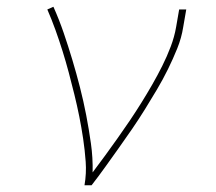

<svg xmlns="http://www.w3.org/2000/svg" viewBox="-20 -548 640 568"><path d="M230 0Q236 -35 233.5 -69.5Q231 -104 226 -137.5Q221 -171 214.5 -203.5Q208 -236 200 -268.5Q192 -301 183.5 -333Q175 -365 165 -397Q155 -429 144 -459.5Q133 -490 120 -520L138 -528Q155 -490 168.5 -450.5Q182 -411 194 -371Q206 -331 216.5 -290Q227 -249 235 -207.5Q243 -166 249 -123.5Q255 -81 254 -38Q273 -63 291.5 -88.5Q310 -114 328.5 -140Q347 -166 364.5 -192Q382 -218 398.5 -244.5Q415 -271 430.5 -298Q446 -325 460 -353Q474 -381 485 -410Q496 -439 501 -468L510 -520H531L522 -468Q517 -436 504.5 -405Q492 -374 477 -343.5Q462 -313 444.5 -283.5Q427 -254 409 -225Q391 -196 371.5 -167.5Q352 -139 332 -111Q312 -83 292 -55Q272 -27 251 0Z"/></svg>

Font: Iosevka SS04 Thin Extended
Style: Italic
Weight: 100
Width: 7
Italic angle: -9°
Monospace: yes
Designer: Belleve Invis
Foundry: Belleve Invis
Version: Version 19.0.0; ttfautohint (v1.8.4)